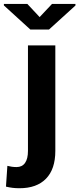

<svg xmlns="http://www.w3.org/2000/svg" viewBox="-72 -764 412 997"><path d="M215.3 -528.3V19.5Q215.3 114.3 167 163.8Q118.7 213.4 29.3 213.4Q8.8 213.4 -6.8 211.4Q-22.5 209.5 -41 205.1L-33.7 97.2Q-22.5 100.1 -10.7 101.8Q1 103.5 14.2 103.5Q43 103.5 58.1 82Q73.2 60.5 73.2 19.5V-528.3ZM133.8 -675.3 198.2 -743.7H319.8V-735.4L182.6 -610.8H85.4L-51.8 -735.8V-743.7H69.8Z"/></svg>

Font: Roboto Web
Style: Bold
Weight: 700
Designer: Google
Version: Version 1.200310; 2013